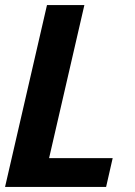

<svg xmlns="http://www.w3.org/2000/svg" viewBox="-29 -740 535 760"><path d="M-9 0 157 -720H305L139 0ZM63 0 89 -114H417L391 0Z"/></svg>

Font: Instrument Sans SemiCondensed
Style: Bold Italic
Weight: 700
Width: 4
Italic angle: -13°
Designer: Rodrigo Fuenzalida
Foundry: fragTYPE
Version: Version 1.000;gftools[0.9.28]